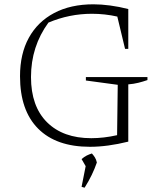

<svg xmlns="http://www.w3.org/2000/svg" viewBox="-20 -675 754 892"><path d="M398 7Q241 7 157 -77.5Q73 -162 73 -321Q73 -425 114 -499.5Q155 -574 231.5 -614.5Q308 -655 414 -655Q450 -655 491.5 -649.5Q533 -644 576 -633V-448H561L525 -598Q467 -611 407 -611Q302 -611 205 -570Q124 -459 124 -317Q124 -181 198.5 -107Q273 -33 404 -33Q462 -33 524 -47L527 -281L379 -301V-317H665V-303Q645 -296 623 -290.5Q601 -285 576 -283V-17Q479 7 398 7ZM359 193 378 97 359 64Q372 53 383 47.5Q394 42 407 38Q415 47 421 56.5Q427 66 430 80Q420 109 406 138Q392 167 373 197Z"/></svg>

Font: Piazzolla ExtraLight
Style: Regular
Weight: 200
Designer: Juan Pablo del Peral
Foundry: Huerta Tipografica
Version: Version 1.330